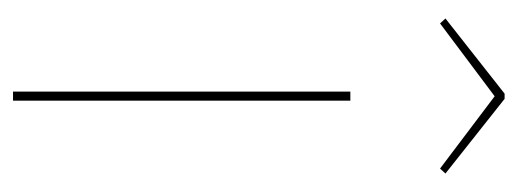

<svg xmlns="http://www.w3.org/2000/svg" viewBox="-270 -525 795 295"><g transform="rotate(90 127.5 -377.5)"><path d="M16 -656.1 127.9 -740 239 -656.1 246.6 -664.4 131.9 -755.3H123.9L8.4 -664.4ZM134.7 -518.3H120.7V0H134.7Z"/></g></svg>

Font: Fira Sans Hair
Style: Regular
Weight: 100
Designer: bBox Type GmbH & Carrois Corporate GbR & Edenspiekermann AG
Foundry: bBox Type GmbH & Carrois Corporate GbR & Edenspiekermann AG
Version: Version 4.300;PS 004.300;hotconv 1.0.88;makeotf.lib2.5.64775